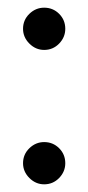

<svg xmlns="http://www.w3.org/2000/svg" viewBox="-20 -470 230 500"><path d="M95 10Q73 10 56.5 -6.5Q40 -23 40 -45Q40 -68 56.5 -84Q73 -100 95 -100Q118 -100 134 -84Q150 -68 150 -45Q150 -23 134 -6.5Q118 10 95 10ZM95 -340Q73 -340 56.5 -356.5Q40 -373 40 -395Q40 -418 56.5 -434Q73 -450 95 -450Q118 -450 134 -434Q150 -418 150 -395Q150 -373 134 -356.5Q118 -340 95 -340Z"/></svg>

Font: Brygada 1918
Style: Regular
Weight: 400
Designer: Mateusz Machalski | Borys Kosmynka | Przemek Hoffer
Foundry: NIEPODLEGLA 2018
Version: Version 3.006